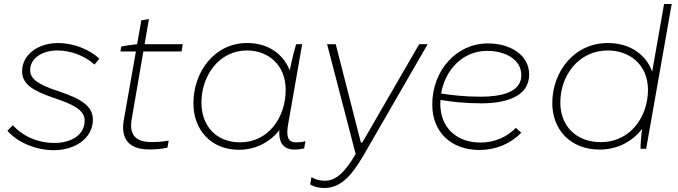

<svg xmlns="http://www.w3.org/2000/svg" viewBox="-20 -740 3374 955"><path d="M247 7C356 7 442 -54 442 -145C442 -214 380 -250 269 -287C167 -320 130 -349 130 -391C130 -450 190 -489 264 -489C330 -489 398 -465 450 -419L474 -448C425 -495 344 -526 269 -526C173 -526 90 -471 90 -385C90 -321 145 -288 248 -253C336 -223 403 -195 401 -139C401 -71 337 -29 251 -29C169 -29 95 -61 44 -117L17 -90C65 -32 159 7 247 7Z M707 3C741 5 787 1 813 -6L819 -41C793 -35 746 -32 718 -34C652 -38 622 -74 635 -147L693 -484H883L889 -520H699L721 -645L683 -639L662 -520C638 -518 602 -513 583 -508L579 -484H656L596 -144C579 -49 622 -2 707 3Z M1444 4C1462 4 1475 2 1493 -2L1499 -38C1483 -33 1470 -32 1452 -32C1408 -32 1404 -68 1413 -121L1483 -520H1453C1440 -477 1430 -433 1421 -390C1389 -472 1313 -526 1210 -526C1043 -526 942 -379 942 -226C942 -93 1031 5 1168 5C1251 5 1322 -32 1370 -93C1364 -29 1393 4 1444 4ZM1209 -489C1311 -489 1401 -420 1401 -293C1401 -157 1316 -32 1174 -32C1057 -32 982 -112 982 -230C982 -362 1068 -489 1209 -489Z M1594 195C1669 195 1725 142 1788 33L2107 -520H2065L1782 -31H1775L1650 -520H1607L1749 26C1697 116 1651 159 1596 159C1571 159 1549 153 1529 141L1523 177C1542 190 1568 195 1594 195Z M2365 6C2445 6 2518 -24 2573 -80L2546 -104C2501 -58 2439 -31 2370 -31C2250 -31 2170 -106 2170 -224L2171 -243C2223 -234 2294 -226 2374 -226C2491 -226 2612 -257 2612 -369C2612 -470 2514 -524 2407 -524C2248 -524 2130 -387 2130 -220C2130 -83 2224 6 2365 6ZM2174 -275C2194 -392 2281 -487 2403 -487C2491 -487 2573 -446 2573 -366C2573 -279 2469 -259 2369 -259C2292 -259 2223 -267 2174 -275Z M3166 0H3194L3321 -720H3283L3224 -384C3193 -469 3113 -526 3004 -526C2832 -526 2727 -379 2727 -227C2727 -93 2820 4 2962 4C3050 4 3124 -35 3174 -99C3168 -60 3166 -20 3166 0ZM3003 -489C3109 -489 3203 -421 3203 -293C3203 -279 3202 -265 3200 -251L3198 -239C3178 -126 3094 -33 2969 -33C2846 -33 2767 -113 2767 -230C2767 -363 2857 -489 3003 -489Z"/></svg>

Font: Fixel Display ExtraLight
Style: Italic
Weight: 200
Italic angle: -10°
Designer: AlfaBravo + MacPaw
Foundry: Kyrylo Tkachov, Marchela Mozhyna, Serhii Makarenko, Maria Weinstein, Zakhar Kryvoshyya
Version: Version 1.210;Glyphs 3.2 (3217)